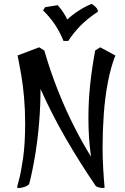

<svg xmlns="http://www.w3.org/2000/svg" viewBox="-20 -914 628 962"><path d="M77 28Q70 28 68 27Q66 26 66 24Q65 24 75 -12.5Q85 -49 95.5 -120.5Q106 -192 106 -297Q106 -365 100.5 -426.5Q95 -488 87 -535Q79 -582 73.5 -609Q68 -636 68 -636L176 -677L202 -661Q232 -557 271 -459Q310 -361 353 -277Q396 -193 436 -129Q429 -178 426 -227Q423 -276 423 -325Q423 -408 432 -492Q441 -576 457 -661L482 -677L558 -636Q535 -578 520.5 -502Q506 -426 500 -342.5Q494 -259 494 -178Q494 -122 497 -70.5Q500 -19 504 25Q504 28 495 28Q488 28 475 25Q462 22 457 14Q379 -101 310.5 -219Q242 -337 183 -468Q183 -384 176 -299.5Q169 -215 156 -136Q143 -57 126 9Q117 18 101 23Q85 28 77 28ZM298 -709Q279 -756 254.5 -792Q230 -828 196 -862L206 -878L269 -888Q299 -855 317 -816Q341 -839 373.5 -860Q406 -881 438 -894Q445 -893 458 -880Q471 -867 471 -856Q416 -819 382 -784Q348 -749 322 -709Z"/></svg>

Font: Julee
Style: Regular
Weight: 400
Designer: Julian Tunni
Foundry: Julian Tunni
Version: Version 1.002; ttfautohint (v1.8.4.7-5d5b);gftools[0.9.23]